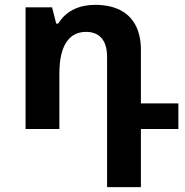

<svg xmlns="http://www.w3.org/2000/svg" viewBox="-20 -530 759 789"><path d="M420 239V-296Q420 -347 397.5 -373Q375 -399 334 -399Q280 -399 252 -355.5Q224 -312 224 -228V0H85V-500H194L211 -433H219Q233 -456 254.5 -473.5Q276 -491 305.5 -500.5Q335 -510 372 -510Q431 -510 473 -489Q515 -468 537 -426.5Q559 -385 559 -325V-105H713V0H559V239Z"/></svg>

Font: Noto Sans Armenian
Style: Bold
Weight: 700
Version: Version 2.007